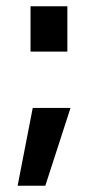

<svg xmlns="http://www.w3.org/2000/svg" viewBox="-20 -467 306 610"><path d="M84 -124H204L124 123H36ZM77 -303V-447H194V-303Z"/></svg>

Font: Titillium Web[RUS by Daymarius]
Style: Regular
Weight: 600
Designer: Cyrillization by Daymarius
Foundry: Cyrillization by Daymarius
Version: Version 1.002 September 11, 2018